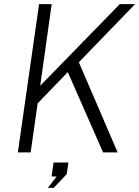

<svg xmlns="http://www.w3.org/2000/svg" viewBox="-20 -743 678 936"><path d="M67 0 170.5 -723H232L176 -325L564 -723H638.5L364.5 -439.5L553.5 0H482.5L310.5 -391.5L163.5 -239L129.5 0ZM213 173 256 118 231.5 117 241 49.5H313.5L305 106.5L241.5 173Z"/></svg>

Font: Public Sans Thin ExtraLight
Style: Italic
Weight: 250
Italic angle: -8°
Version: Version 2.001